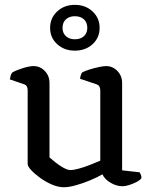

<svg xmlns="http://www.w3.org/2000/svg" viewBox="-20 -775 633 799"><path d="M246 4.2Q222.2 4.2 196 -7Q169.7 -18.3 146.8 -35Q123.9 -51.6 109.5 -67.3Q95.1 -83 95.1 -92.5V-399.9Q95.1 -408.1 91.9 -414.8Q88.7 -421.5 79.5 -424.5L21.2 -444.6Q23 -457.3 25.8 -464.2Q28.7 -471 32 -474Q48.4 -483.1 75.6 -491.6Q102.9 -500 119.3 -500Q147.1 -500 166.6 -479.5Q186 -459 186 -429.8V-119.8Q196.8 -110.1 212.2 -98.1Q227.6 -86 244.5 -76.7Q261.4 -67.3 273.5 -67.3Q286.2 -67.3 308.2 -73.3Q330.2 -79.2 354.3 -88.7Q378.3 -98.1 397.3 -106.4V-399.9Q397.3 -408.1 393.5 -414.9Q389.8 -421.7 380.8 -424.5L313.1 -447.2Q314.4 -457.5 317.1 -464.7Q319.9 -471.8 322.5 -474Q333.2 -479.6 352.1 -485.6Q371 -491.7 390.8 -495.8Q410.5 -500 421.4 -500Q449 -500 468.6 -479.6Q488.2 -459.2 488.2 -429.8V-66.2L561.1 -57.9Q563.4 -54.7 566 -48.2Q568.7 -41.8 568.7 -33.7Q562.7 -25.2 548.2 -17.6Q533.8 -10.1 517.6 -5Q501.4 0 490.3 0Q464.2 0 439.8 -14.7Q415.4 -29.3 406.2 -49.6Q385 -37.1 355.5 -24.8Q326.1 -12.5 296.6 -4.2Q267.1 4.2 246 4.2ZM291.3 -564.2Q247.4 -564.2 217.9 -591.2Q188.5 -618.1 188.5 -659Q188.5 -699.9 217.9 -727.3Q247.3 -754.8 291.2 -754.8Q336 -754.8 365.3 -727.3Q394.6 -699.9 394.6 -659Q394.6 -618.1 365.3 -591.2Q336 -564.2 291.3 -564.2ZM291.3 -611.5Q315 -611.5 329.1 -624.3Q343.3 -637.1 343.3 -659Q343.3 -681.9 329.1 -694.7Q315 -707.5 291.3 -707.5Q268.6 -707.5 254.4 -694.6Q240.2 -681.7 240.2 -659Q240.2 -637.3 254.4 -624.4Q268.6 -611.5 291.3 -611.5Z"/></svg>

Font: Texturina Medium
Style: Regular
Weight: 500
Designer: Guillermo Torres Carreño
Foundry: Omnibus-Type
Version: Version 1.003